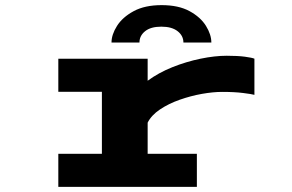

<svg xmlns="http://www.w3.org/2000/svg" viewBox="-20 -729 1140 749"><path d="M207.5 0V-129H377.5V-371H207.5V-500H556V-414Q598 -445 652.2 -466.8Q706.5 -488.5 762.2 -500Q818 -511.5 864.5 -511.5Q907 -511.5 935.2 -507.8Q963.5 -504 972.5 -500V-359Q962 -362 928.5 -366.2Q895 -370.5 846.5 -370.5Q811.5 -370.5 767.8 -362.8Q724 -355 680.8 -339.8Q637.5 -324.5 604 -302Q570.5 -279.5 556 -250.5V-129H748V0ZM610.5 -709Q676.5 -709 719.5 -685.5Q762.5 -662 783.5 -628Q804.5 -594 804.5 -563H695.5Q695.5 -589.5 673 -607.2Q650.5 -625 609.5 -625Q568 -625 546 -607.2Q524 -589.5 524 -563H415Q415 -594 436.5 -628Q458 -662 501.5 -685.5Q545 -709 610.5 -709Z"/></svg>

Font: Trispace Expanded
Style: Bold
Weight: 700
Width: 7
Designer: Tyler Finck
Foundry: Etcetera Type Company
Version: Version 1.210; ttfautohint (v1.8.3)